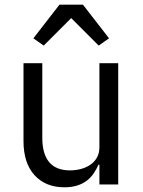

<svg xmlns="http://www.w3.org/2000/svg" viewBox="-20 -785 608 817"><path d="M80 0ZM403 -84H399Q391 -66 379.5 -48.5Q368 -31 351 -17.5Q334 -4 310 4Q286 12 254 12Q174 12 127 -39.5Q80 -91 80 -185V-516H160V-199Q160 -60 278 -60Q302 -60 324.5 -66Q347 -72 364.5 -84Q382 -96 392.5 -114.5Q403 -133 403 -159V-516H483V0H403ZM333 -765 444 -622 400 -591 283 -708 166 -591 122 -622 233 -765Z"/></svg>

Font: Aneliza
Style: Regular
Weight: 400
Designer: Mike Abbink, Paul van der Laan, Pieter van Rosmalen
Foundry: Bold Monday
Version: Version 3.001;September 8, 2019;FontCreator 11.5.0.2425 64-b